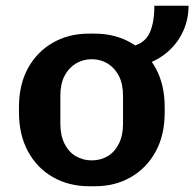

<svg xmlns="http://www.w3.org/2000/svg" viewBox="-20 -638 676 668"><path d="M290 10Q220 10 164.5 -21.5Q109 -53 77.5 -111Q46 -169 46 -247V-265Q46 -344 77.5 -401Q109 -458 164 -489.5Q219 -521 289 -521H309Q380 -521 435 -489.5Q490 -458 521.5 -401Q553 -344 553 -265V-247Q553 -168 521.5 -110.5Q490 -53 435 -21.5Q380 10 310 10ZM299 -80Q330 -80 354.5 -94.5Q379 -109 393.5 -138Q408 -167 408 -207V-305Q408 -346 393.5 -374Q379 -402 354.5 -417Q330 -432 299 -432Q269 -432 244 -417Q219 -402 204.5 -374Q190 -346 190 -305V-207Q190 -167 204.5 -138Q219 -109 244 -94.5Q269 -80 299 -80ZM430 -402V-475Q479 -483 498 -518.5Q517 -554 517 -618H636Q636 -563 610.5 -516Q585 -469 538.5 -439Q492 -409 430 -402Z"/></svg>

Font: Chivo SemiBold
Style: Regular
Weight: 600
Designer: Hector Gatti
Foundry: Omnibus-Type
Version: Version 2.002